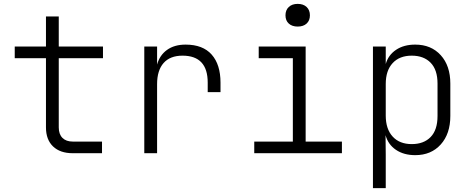

<svg xmlns="http://www.w3.org/2000/svg" viewBox="-20 -790 2440 990"><path d="M355 0Q290 0 253.5 -35Q217 -70 217 -133V-490H56V-550H217V-705H283V-550H511V-490H283V-133Q283 -98 302 -79Q321 -60 355 -60H506V0Z M724 0V-550H790V-457Q803 -505 841 -532.5Q879 -560 937 -560Q1026 -560 1071.5 -508.5Q1117 -457 1117 -364V-315H1051V-364Q1051 -503 921 -503Q857 -503 823.5 -465Q790 -427 790 -356V0Z M1291 0V-60H1490V-490H1314V-550H1556V-60H1743V0ZM1515 -653Q1486 -653 1469 -668.5Q1452 -684 1452 -711Q1452 -738 1469 -754Q1486 -770 1515 -770Q1544 -770 1561 -754Q1578 -738 1578 -711Q1578 -684 1561 -668.5Q1544 -653 1515 -653Z M1903 180V-550H1969V-460Q1982 -506 2022 -533Q2062 -560 2121 -560Q2203 -560 2252.5 -505.5Q2302 -451 2302 -359V-192Q2302 -100 2252.5 -45Q2203 10 2121 10Q2062 10 2021.5 -17.5Q1981 -45 1968 -93L1969 8V180ZM2103 -47Q2165 -47 2200.5 -83.5Q2236 -120 2236 -192V-359Q2236 -430 2200.5 -466.5Q2165 -503 2103 -503Q2040 -503 2004.5 -464.5Q1969 -426 1969 -357V-194Q1969 -125 2004.5 -86Q2040 -47 2103 -47Z"/></svg>

Font: JetBrains Mono NL ExtraLight
Style: Regular
Weight: 200
Designer: Philipp Nurullin, Konstantin Bulenkov
Foundry: JetBrains
Version: Version 2.304; ttfautohint (v1.8.4.7-5d5b)